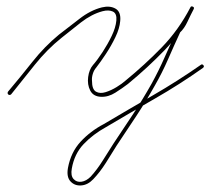

<svg xmlns="http://www.w3.org/2000/svg" viewBox="-20 -284 656 599"><path d="M6 11Q2 7 5 2Q43 -43 81 -91Q119 -139 164 -176Q193 -198 227.5 -225Q262 -252 298 -261Q323 -267 340.5 -257Q358 -247 355 -218Q353 -195 340 -168Q327 -141 310.5 -116Q294 -91 280 -73Q273 -65 269.5 -53.5Q266 -42 267 -32Q267 -5 279.5 2Q292 9 309.5 3.5Q327 -2 344 -12.5Q361 -23 371 -32Q432 -82 484.5 -136Q537 -190 574 -261Q576 -266 582 -263Q587 -260 584 -255Q575 -238 565 -216.5Q555 -195 541 -182Q541 -182 542 -183Q542 -184 542 -183Q523 -142 504.5 -99.5Q486 -57 463 -17Q436 31 405.5 77.5Q375 124 344 170Q328 196 310 224.5Q292 253 271 275Q254 293 233.5 294.5Q213 296 200 282Q187 268 192 240Q201 191 231.5 158Q262 125 304 103Q304 103 304 103Q304 103 304 103Q304 103 304 103Q304 103 304 103Q380 58 457 13.5Q534 -31 607 -82Q611 -85 615 -80Q618 -76 613 -72Q541 -21 463.5 23.5Q386 68 310 113Q310 113 310 113Q310 113 310 113Q310 113 310 113Q310 113 310 113Q270 135 241 165.5Q212 196 204 242Q200 264 209.5 274.5Q219 285 234 283Q249 281 263 267Q283 245 300.5 217Q318 189 334 164Q365 118 395.5 71.5Q426 25 453 -23Q475 -63 493.5 -105Q512 -147 532 -189Q532 -189 532 -189Q533 -190 533 -190Q545 -203 555 -224Q565 -245 574 -261Q577 -266 582 -263Q587 -261 584 -255Q547 -183 494 -128Q441 -73 379 -22Q362 -9 340 5Q318 19 295 18Q271 17 261.5 -1.5Q252 -20 255 -43.5Q258 -67 270 -81Q284 -97 300 -121.5Q316 -146 328.5 -172Q341 -198 343 -220Q345 -242 332 -248Q319 -254 300 -249Q266 -240 232.5 -214Q199 -188 172 -166Q127 -130 89 -82.5Q51 -35 15 10Q11 14 6 11Z"/></svg>

Font: FRB American Cursive Guidelines Thin
Style: Italic
Weight: 100
Italic angle: -25°
Version: Version 2.0;Modular Font Editor K font №1